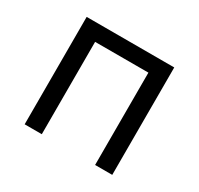

<svg xmlns="http://www.w3.org/2000/svg" viewBox="-117 -662 834 805"><g transform="rotate(30 300.0 -260.0)"><path d="M88 0V-520H512V0H429V-447H171V0Z"/></g></svg>

Font: R Plex Mono
Style: Regular
Weight: 400
Monospace: yes
Designer: Belleve Invis
Foundry: Belleve Invis
Version: Version 31.8.0